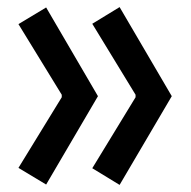

<svg xmlns="http://www.w3.org/2000/svg" viewBox="-20 -605 537 541"><path d="M110 -85 32 -132 154 -331V-338L32 -537L110 -584L256 -334ZM317 -84 240 -131 362 -331V-338L240 -538L317 -585L464 -334Z"/></svg>

Font: Ruda SemiBold
Style: Regular
Weight: 600
Designer: Mariela Monsalve and Angelina Sanchez
Foundry: Mariela Monsalve and Angelina Sanchez
Version: Version 2.001